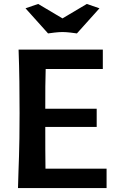

<svg xmlns="http://www.w3.org/2000/svg" viewBox="-20 -951 591 971"><path d="M469 -401H209C209 -484 209 -550 211 -602H500V-700H74C78 -592 79 -481 79 -379C79 -174 74 -128 71 0H519V-98H210C209 -157 209 -226 209 -309H469ZM223 -782C237 -784 272 -789 296 -789C320 -789 355 -784 369 -782L483 -909L419 -931L296 -858L173 -931L109 -909Z"/></svg>

Font: CantoraOne
Style: Regular
Weight: 400
Designer: Pablo Impallari, Rodrigo Fuenzalida
Foundry: Pablo Impallari
Version: Version 1.001